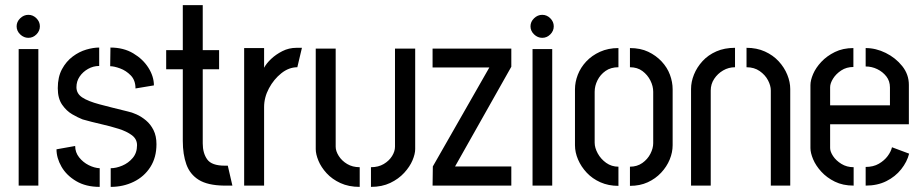

<svg xmlns="http://www.w3.org/2000/svg" viewBox="-20 -726 3615 751"><path d="M53 0V-534H130V0ZM91 -578Q73 -578 59 -591.5Q45 -605 45 -623Q45 -641 59 -654.5Q73 -668 91 -668Q109 -668 122.5 -654.5Q136 -641 136 -623Q136 -605 122.5 -591.5Q109 -578 91 -578Z M413 5V-68Q434 -68 458 -78Q482 -88 499 -108Q516 -128 516 -158Q516 -182 496 -197Q476 -212 444.5 -222Q413 -232 375.5 -240.5Q338 -249 303 -259Q285 -266 262.5 -279Q240 -292 223 -316.5Q206 -341 206 -381Q206 -425 222.5 -455.5Q239 -486 264.5 -505Q290 -524 317.5 -532Q345 -540 368 -540V-468Q345 -468 324.5 -456.5Q304 -445 291.5 -426.5Q279 -408 279 -385Q279 -360 301.5 -345Q324 -330 369 -318Q414 -306 480 -290Q495 -287 514 -278.5Q533 -270 551 -255Q569 -240 580.5 -217Q592 -194 592 -162Q592 -110 568 -72.5Q544 -35 503 -15Q462 5 413 5ZM370 5Q316 5 278 -17.5Q240 -40 220.5 -74Q201 -108 201 -142L274 -155Q274 -130 289.5 -110.5Q305 -91 327 -80Q349 -69 370 -68ZM510 -380Q510 -412 491.5 -431Q473 -450 449.5 -458.5Q426 -467 411 -467L412 -540Q463 -540 501 -517.5Q539 -495 560.5 -461Q582 -427 582 -392Z M856 0Q792 -1 757.5 -22.5Q723 -44 709 -83Q695 -122 695 -175V-455H630V-530H695V-706H773V-530H837V-455H773V-165Q773 -127 790.5 -102.5Q808 -78 859 -78H871L889 0Z M935 0V-538H1013V-461Q1022 -478 1040.5 -495.5Q1059 -513 1084.5 -526Q1110 -539 1140 -539Q1146 -539 1151 -539Q1156 -539 1161 -539L1143 -463Q1110 -463 1080.5 -439.5Q1051 -416 1032 -380.5Q1013 -345 1013 -307V0Z M1431 5V-72Q1460 -72 1481 -84.5Q1502 -97 1513.5 -115.5Q1525 -134 1525 -152V-536H1604V-143Q1604 -124 1593.5 -99Q1583 -74 1561 -50Q1539 -26 1506.5 -10.5Q1474 5 1431 5ZM1387 5Q1344 5 1311.5 -10Q1279 -25 1257.5 -48.5Q1236 -72 1225.5 -97.5Q1215 -123 1215 -143V-536H1293V-152Q1293 -135 1305 -116Q1317 -97 1338 -84.5Q1359 -72 1387 -72Z M1672 0 1673 -75 1894 -462H1672V-536H1980V-465L1760 -75H1980V0Z M2063 0V-534H2140V0ZM2101 -578Q2083 -578 2069 -591.5Q2055 -605 2055 -623Q2055 -641 2069 -654.5Q2083 -668 2101 -668Q2119 -668 2132.5 -654.5Q2146 -641 2146 -623Q2146 -605 2132.5 -591.5Q2119 -578 2101 -578Z M2399 1Q2360 1 2328.5 -13Q2297 -27 2275 -50.5Q2253 -74 2241 -102Q2229 -130 2229 -158V-377Q2229 -405 2240 -433.5Q2251 -462 2273 -485.5Q2295 -509 2327 -523.5Q2359 -538 2399 -538V-463Q2369 -463 2348.5 -448.5Q2328 -434 2317 -412Q2306 -390 2306 -367V-168Q2306 -148 2318 -126Q2330 -104 2351 -89Q2372 -74 2399 -74ZM2444 1V-74Q2472 -74 2492.5 -88.5Q2513 -103 2524 -124.5Q2535 -146 2535 -166V-367Q2535 -389 2524 -411Q2513 -433 2493 -448Q2473 -463 2444 -463V-538Q2485 -538 2515.5 -523.5Q2546 -509 2568 -485.5Q2590 -462 2600.5 -433.5Q2611 -405 2611 -377V-158Q2611 -130 2599.5 -102Q2588 -74 2566 -50.5Q2544 -27 2513.5 -13Q2483 1 2444 1Z M2683 -378Q2683 -406 2694.5 -434.5Q2706 -463 2728 -487Q2750 -511 2782 -525Q2814 -539 2855 -539V-463Q2830 -463 2808.5 -450.5Q2787 -438 2773.5 -417.5Q2760 -397 2760 -372V0H2683ZM2995 -372Q2995 -391 2984 -412Q2973 -433 2951.5 -448Q2930 -463 2900 -463V-539Q2940 -539 2972 -524.5Q3004 -510 3026 -486Q3048 -462 3059.5 -433.5Q3071 -405 3071 -378V0H2995Z M3319 0Q3277 0 3245.5 -15.5Q3214 -31 3192.5 -54.5Q3171 -78 3160.5 -103Q3150 -128 3150 -147V-393Q3150 -412 3160.5 -436.5Q3171 -461 3192.5 -484Q3214 -507 3245.5 -522.5Q3277 -538 3318 -538V-464Q3291 -464 3270.5 -450.5Q3250 -437 3238.5 -418.5Q3227 -400 3227 -385V-314H3461V-384Q3461 -409 3447 -427Q3433 -445 3411.5 -455.5Q3390 -466 3366 -466V-538Q3406 -538 3444.5 -519Q3483 -500 3509 -467.5Q3535 -435 3535 -394V-240H3227V-147Q3227 -133 3238.5 -115.5Q3250 -98 3271 -85Q3292 -72 3319 -72ZM3366 0V-73Q3396 -73 3417.5 -85.5Q3439 -98 3452 -115.5Q3465 -133 3469 -150L3536 -125Q3528 -93 3505 -64Q3482 -35 3447 -17.5Q3412 0 3366 0Z"/></svg>

Font: Stick No Bills ExtraLight
Style: Regular
Weight: 400
Version: Version 2.000